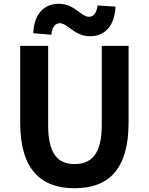

<svg xmlns="http://www.w3.org/2000/svg" viewBox="-20 -983 788 1017"><path d="M375 14C556 14 661 -87 661 -333V-740H519V-320C519 -166 463 -114 375 -114C288 -114 235 -166 235 -320V-740H87V-333C87 -87 195 14 375 14ZM456 -791C532 -791 586 -840 592 -948L497 -954C491 -911 474 -894 451 -894C410 -894 374 -963 292 -963C216 -963 161 -913 156 -807L252 -799C256 -842 273 -860 297 -860C339 -860 374 -791 456 -791Z"/></svg>

Font: Source Han Sans SC Bold
Style: Regular
Weight: 700
Designer: Ryoko NISHIZUKA (kana & ideographs); Paul D. Hunt (Latin, Greek & Cyrillic); Wenlong ZHANG (bopomofo); Sandoll Communica
Foundry: Adobe Systems Incorporated
Version: Version 1.001;PS 1.001;hotconv 1.0.78;makeotf.lib2.5.61930